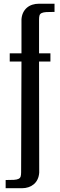

<svg xmlns="http://www.w3.org/2000/svg" viewBox="-20 -746 323 1030"><path d="M190.4 179.7Q189 200.2 181.4 216.1Q173.8 231.9 161.4 242.4Q148.9 252.9 132.6 258.3Q116.2 263.7 98.6 263.7H10.3V219.7Q38.1 219.7 54.4 218.8Q70.8 217.8 79.6 213.4Q88.4 209 90.8 200.7Q93.3 192.4 93.3 177.7L95.2 -416H32.2V-460H95.2V-642.1Q96.7 -662.6 104.2 -678.2Q111.8 -693.8 124.3 -704.6Q136.7 -715.3 153.3 -720.7Q169.9 -726.1 189.5 -726.1H272.5V-682.1Q244.6 -682.1 228.3 -681.2Q211.9 -680.2 203.1 -675.8Q194.3 -671.4 191.9 -663.1Q189.5 -654.8 189.5 -640.1V-460H250.5V-416H189.5Z"/></svg>

Font: Federov2
Style: Regular
Weight: 400
Designer: Olexa M. Volochay | Cyreal.org
Foundry: Olexa M. Volochay | Cyreal.org
Version: Version 1.000